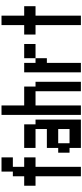

<svg xmlns="http://www.w3.org/2000/svg" viewBox="705 -1775 1090 2540"><g transform="rotate(-90 1250.0 -505.0)"><path d="M188 20V-580H63V-730H188V-880H250V-1030H438V-880H313V-730H438V-580H313V20Z M563 20V-130H500V-280H563V-430H813V-580H563V-730H875V-580H938V20ZM625 -130H813V-280H625Z M1000 20V-1030H1125V-730H1375V-580H1438V20H1313V-580H1125V20Z M1688 -580H1750V-430H1688V20H1563V-730H1688ZM1938 -730V-580H1750V-730Z M2188 20V-580H2063V-730H2188V-1030H2313V-730H2438V-580H2313V20Z"/></g></svg>

Font: 2P VHS
Style: Regular
Weight: 400
Designer: CodeMan38
Foundry: CodeMan38
Version: Version 3.000